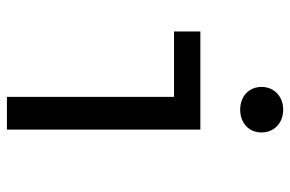

<svg xmlns="http://www.w3.org/2000/svg" viewBox="-158 -658 817 540"><g transform="rotate(90 250.0 -388.5)"><path d="M253 0H345V-544H69V-470H253ZM289 -656C326 -656 353 -680 353 -716C353 -752 326 -777 289 -777C252 -777 225 -752 225 -716C225 -680 252 -656 289 -656Z"/></g></svg>

Font: Noto Sans Mono CJK SC Regular
Style: Regular
Weight: 400
Designer: Ryoko NISHIZUKA (kana & ideographs); Paul D. Hunt (Latin, Greek & Cyrillic); Wenlong ZHANG (bopomofo); Sandoll Communica
Foundry: Adobe Systems Incorporated
Version: Version 1.005;PS 1.005;hotconv 1.0.96;makeotf.lib2.5.65012